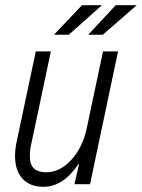

<svg xmlns="http://www.w3.org/2000/svg" viewBox="-20 -710 547 740"><path d="M327 0H267L285 -79L282 -77Q223 10 148 10Q95 10 66.5 -21.5Q38 -53 38 -109Q38 -135 44 -163L118 -512H176L102 -162Q95 -133 95 -110Q95 -75 111 -60.5Q127 -46 158 -46Q211 -46 254.5 -93.5Q298 -141 314 -214L377 -512H435ZM296 -690H373L245 -576H188ZM426 -690H507L376 -576H320Z"/></svg>

Font: Decalotype Light Italic
Style: Regular
Weight: 300
Italic angle: -12°
Designer: Alfredo Marco Pradil
Foundry: Alfredo Marco Pradil
Version: Version 1.0